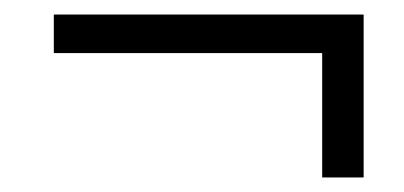

<svg xmlns="http://www.w3.org/2000/svg" viewBox="-20 -408 556 264"><path d="M480 -164H423V-335H54V-388H480Z"/></svg>

Font: Poly
Style: Italic
Weight: 400
Italic angle: -10°
Designer: Nicolas Silva
Foundry: Jose Nicolas Silva Schwarzenberg
Version: Version 1.003